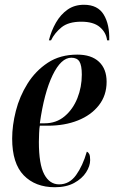

<svg xmlns="http://www.w3.org/2000/svg" viewBox="-20 -775 478 805"><path d="M210 10Q128 10 79.5 -40Q31 -90 31 -194Q31 -249 46.5 -310Q62 -371 95.5 -424.5Q129 -478 180.5 -512Q232 -546 304 -546Q363 -546 395 -516Q427 -486 427 -432Q427 -375 394.5 -333.5Q362 -292 306.5 -270Q251 -248 181 -248H147Q145 -240 144 -216.5Q143 -193 143 -180Q143 -86 165.5 -44Q188 -2 228 -2Q271 -2 299 -41Q327 -80 344 -139Q350 -137 354 -129.5Q358 -122 358 -104Q358 -79 341 -52.5Q324 -26 291 -8Q258 10 210 10ZM167 -258Q216 -258 251 -287.5Q286 -317 304.5 -363.5Q323 -410 323 -462Q323 -501 313 -517Q303 -533 279 -533Q236 -533 200.5 -459.5Q165 -386 147 -258ZM185 -606Q195 -646 214.5 -680Q234 -714 263 -734.5Q292 -755 332 -755Q390 -755 415 -713.5Q440 -672 438 -606H429Q425 -639 398.5 -661.5Q372 -684 321 -684Q267 -684 238 -660.5Q209 -637 194 -606Z"/></svg>

Font: Noto Serif Display ExtraCondensed SemiBold
Style: Italic
Weight: 600
Width: 2
Italic angle: -12°
Designer: Monotype Design Team
Foundry: Monotype Imaging Inc.
Version: Version 2.009